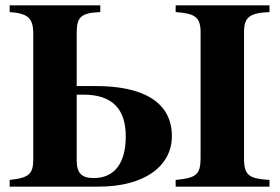

<svg xmlns="http://www.w3.org/2000/svg" viewBox="-20 -696 1044 716"><path d="M266 -343H292C398 -343 449 -290 449 -188C449 -87 407 -32 329 -32C285 -32 266 -50 266 -98ZM354 -676H16V-651C84 -646 104 -629 104 -570V-103C104 -47 89 -33 16 -25V0H347C525 0 621 -81 621 -188C621 -323 501 -375 339 -375H266V-570C266 -630 278 -648 354 -651ZM728 -106C728 -44 710 -32 635 -25V0H985V-25C909 -30 890 -41 890 -106V-576C890 -632 911 -648 985 -651V-676H635V-651C707 -646 728 -632 728 -576Z"/></svg>

Font: XITS
Style: Bold
Weight: 700
Designer: MicroPress Inc., with final additions and corrections provided by Coen Hoffman, Elsevier (retired)
Version: Version 1.302